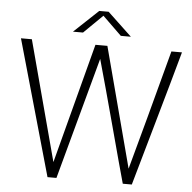

<svg xmlns="http://www.w3.org/2000/svg" viewBox="-62 -1025 1086 1087"><g transform="rotate(5 481.0 -481.5)"><path d="M298.8 0H248Q211.4 -129.4 138.9 -385Q66.4 -640.6 29.8 -770H91.8L273.9 -87.9Q289.6 -148.9 453.1 -770H521L701.2 -87.9Q771.5 -343.3 884.8 -770H944.8Q904.3 -622.6 829.1 -358.6Q753.9 -94.7 727.1 0H675.8Q650.4 -90.3 588.9 -320.1Q527.3 -549.8 486.8 -692.9ZM458 -962.9H511.2L648.9 -833H591.8L483.9 -938L377 -833H319.8Q439.5 -945.8 458 -962.9Z"/></g></svg>

Font: Junction Light
Style: Regular
Weight: 300
Designer: Caroline Hadilaksono
Foundry: Caroline Hadilaksono
Version: Version 1.002